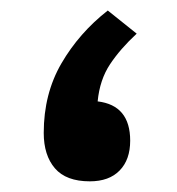

<svg xmlns="http://www.w3.org/2000/svg" viewBox="-20 -340 332 360"><path d="M236.3 -276.9Q205.6 -248.5 186.3 -219.5Q167 -190.4 163.1 -149.9Q224.1 -142.6 224.1 -76.2Q224.1 -40.5 204.3 -20.3Q184.6 0 148.4 0Q104 0 83 -24.4Q62 -48.8 62 -90.8Q62 -164.1 95.2 -221.2Q128.4 -278.3 182.1 -320.3Z"/></svg>

Font: Vazirmatn UI SemiBold
Style: Regular
Weight: 600
Designer: Saber Rastikerdar
Foundry: Saber Rastikerdar
Version: Version 33.003